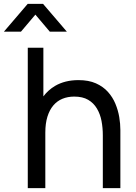

<svg xmlns="http://www.w3.org/2000/svg" viewBox="-73 -965 698 985"><path d="M-53 -802.5 69 -945H148L270 -802.5H182.5L108.5 -890L34.5 -802.5ZM454.5 0V-270.5Q454.5 -309 447.8 -344.5Q441 -380 424.2 -408.2Q407.5 -436.5 379.2 -453Q351 -469.5 308 -469.5Q274.5 -469.5 247.2 -458.2Q220 -447 200.5 -424Q181 -401 170.2 -366.2Q159.5 -331.5 159.5 -284.5V0H69.5V-720H149.5V-470.5Q174 -503 209 -524Q260 -554 329.5 -554Q382 -554 419 -537.5Q456 -521 480.5 -493.8Q505 -466.5 519 -432.8Q533 -399 538.8 -364.2Q544.5 -329.5 544.5 -298.5V0Z"/></svg>

Font: Cns Manrope Med
Style: Regular
Weight: 500
Designer: Mikhail Sharanda
Foundry: Mikhail Sharanda
Version: Version 4.504